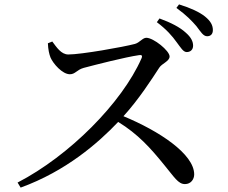

<svg xmlns="http://www.w3.org/2000/svg" viewBox="-20 -843 1040 874"><path d="M784 -651C803 -626 814 -606 830 -606C847 -606 859 -617 859 -635C859 -654 850 -673 826 -694C799 -719 758 -740 706 -759L694 -742C738 -709 764 -679 784 -651ZM874 -724C894 -698 905 -678 923 -678C939 -678 949 -688 949 -706C949 -728 939 -747 913 -768C888 -788 847 -807 795 -823L783 -807C830 -773 854 -747 874 -724ZM198 -646C199 -618 204 -596 210 -581C222 -553 264 -505 298 -505C323 -505 329 -525 361 -534C414 -548 550 -583 613 -592C624 -594 630 -591 624 -577C535 -375 296 -134 60 -12L74 11C280 -64 426 -191 518 -288C609 -232 665 -169 726 -94C774 -36 791 -5 822 -5C849 -5 864 -27 864 -49C864 -142 704 -247 542 -314C613 -392 671 -483 705 -535C717 -554 752 -564 752 -586C752 -612 679 -671 646 -671C629 -671 616 -649 594 -643C541 -629 350 -595 291 -595C258 -595 237 -629 218 -654Z"/></svg>

Font: Noto Serif HK Medium
Style: Regular
Weight: 500
Designer: Ryoko NISHIZUKA 西塚涼子 (kana & ideographs); Frank Grießhammer (Latin, Greek & Cyrillic); Wenlong ZHANG 张文龙 (bopomofo); San
Foundry: Adobe
Version: Version 2.001;hotconv 1.1.0;makeotfexe 2.6.0